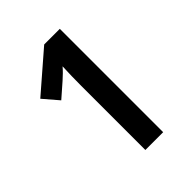

<svg xmlns="http://www.w3.org/2000/svg" viewBox="-203 -826 938 938"><g transform="rotate(-45 266.0 -357.0)"><path d="M373 0V-714H265L64 -540L131 -462L203 -525C224 -544 238 -557 253 -575C251 -533 250 -486 250 -443V0Z"/></g></svg>

Font: Noto Sans Thai Looped SemiCondensed SemiBold
Style: Regular
Weight: 600
Width: 4
Designer: Sasikarn Vongin, Ben Mitchell
Foundry: The Fontpad Ltd
Version: Version 1.001